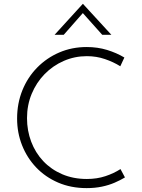

<svg xmlns="http://www.w3.org/2000/svg" viewBox="-20 -960 731 988"><path d="M623 -47Q600 -33 570 -20Q540 -7 504 0.5Q468 8 426 8Q345 8 279 -20.5Q213 -49 166 -98.5Q119 -148 93.5 -212.5Q68 -277 68 -350Q68 -428 95 -495Q122 -562 171 -612Q220 -662 285 -690Q350 -718 426 -718Q482 -718 531 -703Q580 -688 620 -664L599 -619Q564 -641 520 -656Q476 -671 427 -671Q364 -671 308 -646.5Q252 -622 209.5 -578.5Q167 -535 143 -477Q119 -419 119 -352Q119 -288 140.5 -231Q162 -174 202.5 -131Q243 -88 300 -63.5Q357 -39 427 -39Q479 -39 522.5 -53.5Q566 -68 600 -90ZM506 -781 397 -903 418 -906 308 -781H261L406 -940H407L553 -781Z"/></svg>

Font: Josefin Sans Thin Light
Style: Regular
Weight: 300
Version: Version 2.000